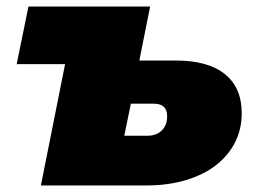

<svg xmlns="http://www.w3.org/2000/svg" viewBox="-20 -567 785 587"><path d="M31 -371 67 -547H439L406 -382H517Q616 -382 667.5 -340.5Q719 -299 719 -221Q719 -171 698 -130.5Q677 -90 639 -61Q601 -32 547 -16Q493 0 427 0H105L179 -371ZM430 -152Q458 -152 474.5 -168Q491 -184 491 -212Q491 -250 450 -250H380L360 -152Z"/></svg>

Font: Argentum Sans Black
Style: Italic
Weight: 900
Italic angle: -11°
Designer: Julieta Ulanovsky (font), Cristiano Sobral (main changes and remaster)
Foundry: Julieta Ulanovsky (font), Cristiano Sobral (main changes and remaster)
Version: Version 2.007;June 15, 2022;FontCreator 14.0.0.2814 64-bit; 